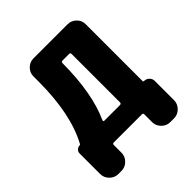

<svg xmlns="http://www.w3.org/2000/svg" viewBox="-179 -632 858 858"><g transform="rotate(-45 250.0 -203.0)"><path d="M305.7 -107.4V-413.1Q305.7 -420.9 297.9 -420.9H256.8Q248 -420.9 248 -412.1Q247.1 -222.7 194.3 -107.4Q190.4 -99.6 198.2 -98.6H297.9Q305.7 -99.6 305.7 -107.4ZM449.2 -98.6Q462.9 -98.6 473.1 -88.9Q483.4 -79.1 483.4 -65.4V56.6Q483.4 80.1 466.3 97.2Q449.2 114.3 425.8 114.3H402.3Q378.9 114.3 361.8 97.2Q344.7 80.1 344.7 56.6V7.8Q344.7 0 336.9 0H160.2Q151.4 0 151.4 7.8V56.6Q151.4 80.1 134.3 97.2Q117.2 114.3 93.8 114.3H74.2Q50.8 114.3 33.7 97.2Q16.6 80.1 16.6 56.6V-74.2Q16.6 -84 24.4 -91.3Q32.2 -98.6 42 -98.6Q45.9 -98.6 47.9 -102.5Q114.3 -225.6 114.3 -430.7V-462.9Q114.3 -486.3 131.3 -502.9Q148.4 -519.5 170.9 -519.5H386.7Q410.2 -519.5 427.2 -502.9Q444.3 -486.3 444.3 -462.9V-103.5Q444.3 -98.6 449.2 -98.6Z"/></g></svg>

Font: Rounded Mgen+ 1mn bold
Style: Bold
Weight: 700
Designer: [Source Han Sans]
Ryoko NISHIZUKA  (kana & ideographs); Paul D. Hunt (Latin, Greek & Cyrillic); Wenlong ZHANG  (bopomofo
Version: Version 1.059.20150602